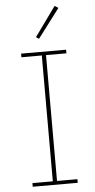

<svg xmlns="http://www.w3.org/2000/svg" viewBox="-62 -967 495 1003"><g transform="rotate(-5 186.0 -465.5)"><path d="M68 0V-19H175V-679H68V-698H304V-679H197V-19H304V0ZM168 -767 153 -777 264 -931 283 -919Z"/></g></svg>

Font: IBM Plex Sans Hebrew Thin
Style: Regular
Weight: 100
Designer: Mike Abbink, Paul van der Laan, Pieter van Rosmalen, Yanek Iontef
Foundry: Bold Monday
Version: Version 1.2